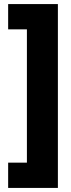

<svg xmlns="http://www.w3.org/2000/svg" viewBox="-20 -754 349 942"><path d="M20 44H112V-610H20V-734H264V168H20Z"/></svg>

Font: Noto Sans Khmer UI Condensed Black
Style: Regular
Weight: 900
Width: 3
Designer: Danh Hong and the Monotype Design Team
Foundry: Monotype Imaging Inc.
Version: Version 2.002; ttfautohint (v1.8.4.7-5d5b)